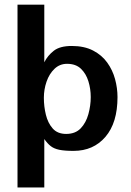

<svg xmlns="http://www.w3.org/2000/svg" viewBox="-20 -622 572 840"><path d="M494.1 -197.3Q494.1 -85 441.4 -23.4Q388.7 38.1 301.8 38.1Q261.7 38.1 238.8 33.2Q215.8 28.3 201.7 17.1Q187.5 5.9 173.8 -13.7V198.2H56.6V-601.6H173.8V-349.6Q188.5 -378.9 215.3 -399.9Q242.2 -420.9 293.9 -420.9Q348.6 -420.9 387.2 -400.9Q425.8 -380.9 449.2 -348.1Q472.7 -315.4 483.4 -275.9Q494.1 -236.3 494.1 -197.3ZM377 -197.3Q377 -233.4 366.7 -266.6Q356.4 -299.8 334 -321.3Q311.5 -342.8 273.4 -342.8Q241.2 -342.8 218.3 -320.8Q195.3 -298.8 183.6 -264.6Q171.9 -230.5 171.9 -194.3Q171.9 -156.2 180.7 -120.1Q189.5 -84 210.4 -60.1Q231.4 -36.1 269.5 -36.1Q309.6 -36.1 333 -60.5Q356.4 -85 366.7 -122.6Q377 -160.2 377 -197.3Z"/></svg>

Font: Namkio Khamti Book
Style: Bold
Weight: 800
Designer: Debbi Hosken
Foundry: SIL International
Version: Version 3.917